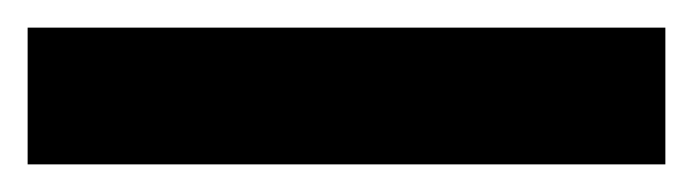

<svg xmlns="http://www.w3.org/2000/svg" viewBox="-21 -20 502 139"><path d="M460.7 99H-1V0H460.7Z"/></svg>

Font: 42dot Sans Light
Style: Regular
Weight: 300
Designer: 42dot
Version: Version 1.000